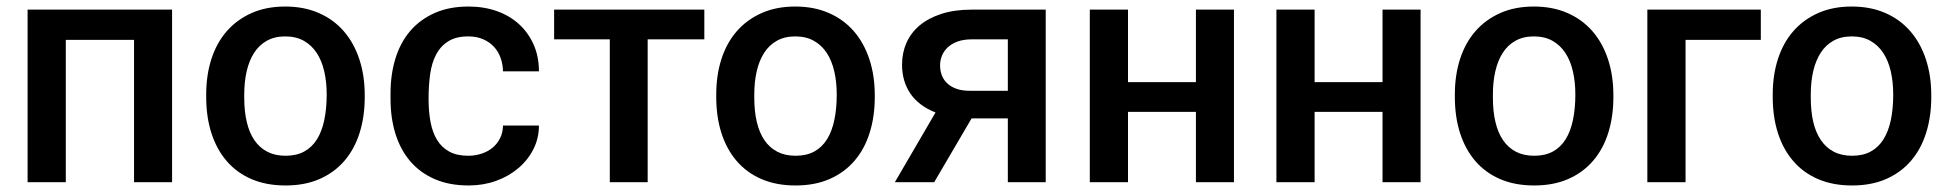

<svg xmlns="http://www.w3.org/2000/svg" viewBox="-20 -558 5974 588"><path d="M507 0H390.5V-436H181.5V0H64.5V-528.5H507Z M854.5 10Q795.5 10 750.2 -9.5Q705 -29 674.2 -64.8Q643.5 -100.5 627.5 -150.2Q611.5 -200 611.5 -261V-269Q611.5 -328 627.5 -377.5Q643.5 -427 674.5 -462.5Q705.5 -498 750.5 -518Q795.5 -538 853.5 -538Q911 -538 956.2 -518.2Q1001.5 -498.5 1032.8 -462.5Q1064 -426.5 1080.5 -376.5Q1097 -326.5 1097 -266V-261Q1097 -201.5 1081.5 -151.8Q1066 -102 1035.2 -66Q1004.5 -30 959.2 -10Q914 10 854.5 10ZM854.5 -81Q888 -81 911.8 -94Q935.5 -107 950.8 -131.5Q966 -156 973.2 -190.8Q980.5 -225.5 980.5 -269Q980.5 -307 973 -339.5Q965.5 -372 950 -395.8Q934.5 -419.5 910.5 -433Q886.5 -446.5 853.5 -446.5Q821 -446.5 797.2 -433.2Q773.5 -420 758.2 -396.2Q743 -372.5 735.5 -340Q728 -307.5 728 -269V-258.5Q728 -217 735.8 -184.2Q743.5 -151.5 759.2 -128.5Q775 -105.5 798.8 -93.2Q822.5 -81 854.5 -81Z M1415.5 10Q1356 10 1311.2 -9.5Q1266.5 -29 1236.5 -64Q1206.5 -99 1191.2 -147.8Q1176 -196.5 1176 -255V-272.5Q1176 -330 1191 -378.8Q1206 -427.5 1236 -462.8Q1266 -498 1310.8 -518Q1355.5 -538 1415 -538Q1462 -538 1501.5 -524Q1541 -510 1569.5 -484Q1598 -458 1614.2 -421.5Q1630.5 -385 1630.5 -339.5H1520.5Q1520 -361.5 1513 -381Q1506 -400.5 1492.5 -415Q1479 -429.5 1459.2 -438Q1439.5 -446.5 1414 -446.5Q1376.5 -446.5 1352.8 -431.5Q1329 -416.5 1315.5 -390.8Q1302 -365 1297.2 -330Q1292.5 -295 1292.5 -255Q1292.5 -216.5 1298.5 -184.5Q1304.5 -152.5 1318.5 -129.5Q1332.5 -106.5 1355.8 -93.8Q1379 -81 1414 -81Q1435 -81 1454.2 -87.2Q1473.5 -93.5 1488 -105.2Q1502.5 -117 1511.2 -134.2Q1520 -151.5 1520.5 -173.5H1630.5Q1630.5 -134.5 1613.5 -101Q1596.5 -67.5 1567.2 -42.8Q1538 -18 1499 -4Q1460 10 1415.5 10Z M1963.5 0H1847.5V-437.5H1677V-528.5H2137V-437.5H1963.5Z M2416.5 10Q2357.5 10 2312.2 -9.5Q2267 -29 2236.2 -64.8Q2205.5 -100.5 2189.5 -150.2Q2173.5 -200 2173.5 -261V-269Q2173.5 -328 2189.5 -377.5Q2205.5 -427 2236.5 -462.5Q2267.5 -498 2312.5 -518Q2357.5 -538 2415.5 -538Q2473 -538 2518.2 -518.2Q2563.5 -498.5 2594.8 -462.5Q2626 -426.5 2642.5 -376.5Q2659 -326.5 2659 -266V-261Q2659 -201.5 2643.5 -151.8Q2628 -102 2597.2 -66Q2566.5 -30 2521.2 -10Q2476 10 2416.5 10ZM2416.5 -81Q2450 -81 2473.8 -94Q2497.5 -107 2512.8 -131.5Q2528 -156 2535.2 -190.8Q2542.5 -225.5 2542.5 -269Q2542.5 -307 2535 -339.5Q2527.5 -372 2512 -395.8Q2496.5 -419.5 2472.5 -433Q2448.5 -446.5 2415.5 -446.5Q2383 -446.5 2359.2 -433.2Q2335.5 -420 2320.2 -396.2Q2305 -372.5 2297.5 -340Q2290 -307.5 2290 -269V-258.5Q2290 -217 2297.8 -184.2Q2305.5 -151.5 2321.2 -128.5Q2337 -105.5 2360.8 -93.2Q2384.5 -81 2416.5 -81Z M3182.5 0H3066.5V-195.5H2955.5L2841 0H2720.5L2845 -213.5Q2793.5 -234 2768 -271.5Q2742.5 -309 2742.5 -360Q2742.5 -396 2756 -426.8Q2769.5 -457.5 2796.2 -480Q2823 -502.5 2863 -515.5Q2903 -528.5 2956 -528.5H3182.5ZM3066.5 -280V-437.5H2956Q2931.5 -437.5 2913.2 -431Q2895 -424.5 2883 -413.5Q2871 -402.5 2865 -388Q2859 -373.5 2859 -357.5Q2859 -341.5 2864.5 -327.2Q2870 -313 2881.2 -302.5Q2892.5 -292 2909.5 -286Q2926.5 -280 2949 -280Z M3759 0H3642.5V-215.5H3434.5V0H3317.5V-528.5H3434.5V-306.5H3642.5V-528.5H3759Z M4330.5 0H4214V-215.5H4006V0H3889V-528.5H4006V-306.5H4214V-528.5H4330.5Z M4678.5 10Q4619.5 10 4574.2 -9.5Q4529 -29 4498.2 -64.8Q4467.5 -100.5 4451.5 -150.2Q4435.5 -200 4435.5 -261V-269Q4435.5 -328 4451.5 -377.5Q4467.5 -427 4498.5 -462.5Q4529.5 -498 4574.5 -518Q4619.5 -538 4677.5 -538Q4735 -538 4780.2 -518.2Q4825.5 -498.5 4856.8 -462.5Q4888 -426.5 4904.5 -376.5Q4921 -326.5 4921 -266V-261Q4921 -201.5 4905.5 -151.8Q4890 -102 4859.2 -66Q4828.5 -30 4783.2 -10Q4738 10 4678.5 10ZM4678.5 -81Q4712 -81 4735.8 -94Q4759.5 -107 4774.8 -131.5Q4790 -156 4797.2 -190.8Q4804.5 -225.5 4804.5 -269Q4804.5 -307 4797 -339.5Q4789.5 -372 4774 -395.8Q4758.5 -419.5 4734.5 -433Q4710.5 -446.5 4677.5 -446.5Q4645 -446.5 4621.2 -433.2Q4597.5 -420 4582.2 -396.2Q4567 -372.5 4559.5 -340Q4552 -307.5 4552 -269V-258.5Q4552 -217 4559.8 -184.2Q4567.5 -151.5 4583.2 -128.5Q4599 -105.5 4622.8 -93.2Q4646.5 -81 4678.5 -81Z M5142 0H5025V-528.5H5372.5V-436H5142Z M5652 10Q5593 10 5547.8 -9.5Q5502.5 -29 5471.8 -64.8Q5441 -100.5 5425 -150.2Q5409 -200 5409 -261V-269Q5409 -328 5425 -377.5Q5441 -427 5472 -462.5Q5503 -498 5548 -518Q5593 -538 5651 -538Q5708.5 -538 5753.8 -518.2Q5799 -498.5 5830.2 -462.5Q5861.5 -426.5 5878 -376.5Q5894.5 -326.5 5894.5 -266V-261Q5894.5 -201.5 5879 -151.8Q5863.5 -102 5832.8 -66Q5802 -30 5756.8 -10Q5711.5 10 5652 10ZM5652 -81Q5685.5 -81 5709.2 -94Q5733 -107 5748.2 -131.5Q5763.5 -156 5770.8 -190.8Q5778 -225.5 5778 -269Q5778 -307 5770.5 -339.5Q5763 -372 5747.5 -395.8Q5732 -419.5 5708 -433Q5684 -446.5 5651 -446.5Q5618.5 -446.5 5594.8 -433.2Q5571 -420 5555.8 -396.2Q5540.5 -372.5 5533 -340Q5525.5 -307.5 5525.5 -269V-258.5Q5525.5 -217 5533.2 -184.2Q5541 -151.5 5556.8 -128.5Q5572.5 -105.5 5596.2 -93.2Q5620 -81 5652 -81Z"/></svg>

Font: Roberto Sans Medium
Style: Regular
Weight: 500
Designer: Google (font) & Cristiano Sobral (main changes)
Version: Version 1.000;October 12, 2021;FontCreator 14.0.0.2814 64-bi